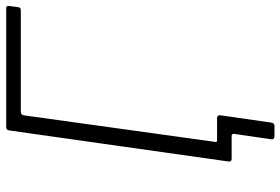

<svg xmlns="http://www.w3.org/2000/svg" viewBox="-166 -616 923 632"><g transform="rotate(-90 296.0 -300.5)"><path d="M163 141Q152 141 153 131L171 7Q171 0 164 0H110L143 -56Q143 -48 149 -48H223Q233 -48 232 -37L208 130Q207 136 204.5 138.5Q202 141 197 141ZM182 -731Q183 -742 193 -742H585Q593 -742 592 -734L588 -703Q587 -694 578 -694H244Q234 -694 232 -685L138 -8Q137 0 128 0H89Q84 0 81.5 -2.5Q79 -5 80 -11Z"/></g></svg>

Font: Libre Franklin ExtraLight
Style: Italic
Weight: 250
Italic angle: -8°
Designer: Pablo Impallari, Rodrigo Fuenzalida, Nhung Nguyen
Foundry: Impallari Type
Version: Version 3.000